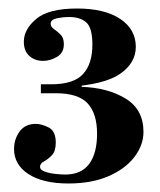

<svg xmlns="http://www.w3.org/2000/svg" viewBox="-20 -882 377 451"><path d="M141 -451Q81 -451 47 -473Q13 -495 13 -532Q13 -555 26 -573Q39 -591 64 -591Q78 -591 94.5 -582.5Q111 -574 111 -547Q111 -527 102 -517.5Q93 -508 83.5 -503Q74 -498 74 -490Q74 -483 85 -479Q96 -475 110 -473.5Q124 -472 133 -472Q171 -472 189.5 -497Q208 -522 208 -568Q208 -615 186 -639Q164 -663 111 -663L172 -678Q233 -676 275 -650.5Q317 -625 317 -572Q317 -541 295.5 -513Q274 -485 234.5 -468Q195 -451 141 -451ZM76 -663V-684H172V-663ZM139 -678 100 -684Q153 -684 175 -708Q197 -732 197 -777Q197 -817 182.5 -829.5Q168 -842 143 -842Q128 -842 113.5 -839Q99 -836 99 -826Q99 -819 107 -813.5Q115 -808 122.5 -800.5Q130 -793 130 -778Q130 -758 114 -748.5Q98 -739 81 -739Q62 -739 49 -750.5Q36 -762 36 -784Q36 -813 65 -837.5Q94 -862 161 -862Q226 -862 262.5 -837.5Q299 -813 299 -772Q299 -734 262 -708.5Q225 -683 139 -678Z"/></svg>

Font: Libre Bodoni
Style: Regular
Weight: 400
Designer: Pablo Impallari, Rodrigo Fuenzalida
Foundry: Impallari Type
Version: Version 2.005;gftools[0.9.23]